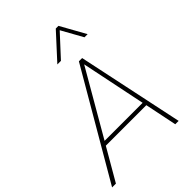

<svg xmlns="http://www.w3.org/2000/svg" viewBox="-280 -1084 1210 1210"><g transform="rotate(-45 325.0 -479.5)"><path d="M-11 0 403 -710H432L582 0H552L508 -214H147L23 0ZM163 -241H502L413 -673ZM563 -792H535L456 -934L325 -792H293L446 -959H470Z"/></g></svg>

Font: Livvic Thin
Style: Italic
Weight: 250
Italic angle: -10°
Designer: Jacques Le Bailly, Baron von Fonthausen
Version: Version 1.001; ttfautohint (v1.8.2)